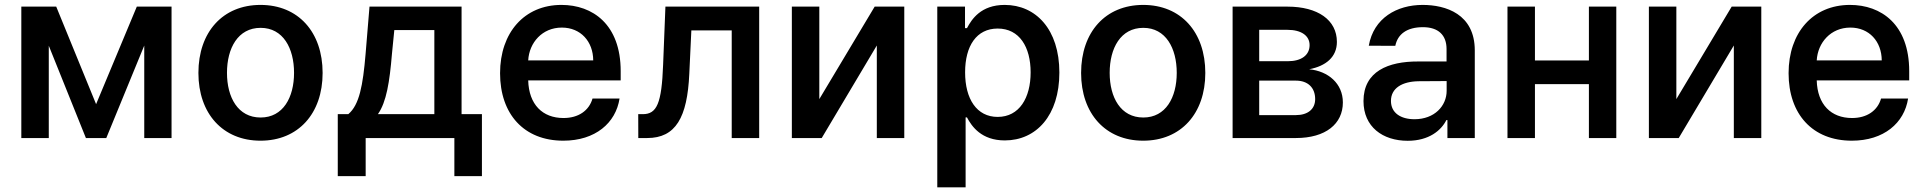

<svg xmlns="http://www.w3.org/2000/svg" viewBox="-20 -573 7990 797"><path d="M378.9 -140.6 213.4 -545.5H68.5V0H182.5V-383.2L336.6 0H421.2L578.8 -383.9V0H692.1V-545.5H547.9Z M1061.4 11C1218 11 1319.2 -101.6 1319.2 -270.2C1319.2 -440 1218 -552.6 1061.4 -552.6C904.8 -552.6 803.6 -440 803.6 -270.2C803.6 -101.6 904.8 11 1061.4 11ZM922.2 -270.6C922.2 -372.9 967.7 -457.4 1061.8 -457.4C1155.2 -457.4 1200.6 -372.9 1200.6 -270.6C1200.6 -168.7 1155.2 -85.2 1061.8 -85.2C967.7 -85.2 922.2 -168.7 922.2 -270.6Z M1382.1 158H1497.9V0H1866.1V158H1980.5V-99.1H1896V-545.5H1513.8L1497.5 -348.4C1486.5 -218.4 1471.6 -137.4 1425.8 -99.1H1382.1ZM1548.7 -99.1C1584.2 -149.5 1597.3 -233.3 1606.9 -348.4L1616.8 -448.2H1783V-99.1Z M2318.2 11C2451.3 11 2536.2 -62.5 2551.8 -164.1H2439.6C2425.1 -113.3 2380.7 -83.1 2319.2 -83.1C2232.2 -83.1 2175.4 -138.8 2172.6 -239.3H2556.5V-277.7C2556.5 -471.9 2440 -552.6 2310.7 -552.6C2156.6 -552.6 2055.8 -437.5 2055.8 -269.2C2055.8 -99.1 2155.2 11 2318.2 11ZM2172.6 -322.4C2176.8 -396 2230.8 -458.5 2312.1 -458.5C2390.3 -458.5 2442.1 -400.9 2442.5 -322.4Z M2629.6 0H2666.5C2784.8 0 2833.1 -85.2 2841.3 -266.3L2849.8 -446.7H3017.4V0H3131.4V-545.5H2742.2L2732.6 -304C2726.6 -143.5 2706.7 -99.1 2648.1 -99.1H2629.3Z M3381 -161.6V-545.5H3267V0H3391L3619.7 -384.2V0H3733.7V-545.5H3610.8Z M3870.7 204.5H3988.3V-85.6H3994C4013.8 -47.9 4054.3 9.9 4150.9 9.9C4281.6 9.9 4377.5 -93.8 4377.5 -271.7C4377.5 -451.3 4279.5 -552.6 4150.6 -552.6C4051.5 -552.6 4013.5 -492.9 3994 -456.3H3985.8V-545.5H3870.7ZM3986.2 -272.7C3986.2 -382.5 4033.7 -454.5 4121.4 -454.5C4212 -454.5 4258.2 -377.5 4258.2 -272.7C4258.2 -166.9 4211.3 -87.7 4121.4 -87.7C4034.4 -87.7 3986.2 -162.3 3986.2 -272.7Z M4725.5 11C4882.1 11 4983.3 -101.6 4983.3 -270.2C4983.3 -440 4882.1 -552.6 4725.5 -552.6C4568.9 -552.6 4467.7 -440 4467.7 -270.2C4467.7 -101.6 4568.9 11 4725.5 11ZM4586.3 -270.6C4586.3 -372.9 4631.7 -457.4 4725.9 -457.4C4819.2 -457.4 4864.7 -372.9 4864.7 -270.6C4864.7 -168.7 4819.2 -85.2 4725.9 -85.2C4631.7 -85.2 4586.3 -168.7 4586.3 -270.6Z M5096.6 0H5359.4C5483 0 5554.3 -58.9 5554.3 -147.7C5554.3 -226.2 5493.6 -277.7 5414.4 -285.5C5484.4 -299 5529.5 -336.6 5529.5 -399.1C5529.5 -490.1 5450.3 -545.5 5324.2 -545.5H5096.6ZM5207 -95.2V-238.3H5359.4C5409.1 -238.3 5439.3 -209.2 5439.3 -161.6C5439.3 -120.4 5409.1 -95.2 5359.4 -95.2ZM5207 -318.9V-449.2H5324.2C5381.4 -449.2 5416.2 -425.1 5416.2 -385.7C5416.2 -344.1 5382.1 -318.9 5326 -318.9Z M5823.5 11.4C5911.6 11.4 5962.4 -31.6 5984 -74.6H5988.3V0H6101.9V-363.6C6101.9 -515.3 5980.8 -552.6 5885.3 -552.6C5778.8 -552.6 5681.8 -498.2 5661.9 -383.2L5772 -382.8C5781.6 -430.8 5819.6 -460.2 5886.7 -460.2C5950.6 -460.2 5984.7 -427.2 5984.7 -369.7V-317.8H5866.5C5742.9 -318.2 5639.9 -277 5639.9 -153.4C5639.9 -46.5 5719.5 11.4 5823.5 11.4ZM5753.9 -154.1C5753.9 -207 5800.1 -235.1 5870 -235.8L5985.1 -236.5V-196C5985.1 -133.5 5934.7 -78.1 5851.6 -78.1C5794.7 -78.1 5753.9 -104 5753.9 -154.1Z M6351.6 -545.5H6237.6V0H6351.6V-223.7H6575.6V0H6689.3V-545.5H6575.6V-322.1H6351.6Z M6938.6 -161.6V-545.5H6824.6V0H6948.5L7177.2 -384.2V0H7291.2V-545.5H7168.3Z M7666.9 11C7800.1 11 7884.9 -62.5 7900.6 -164.1H7788.4C7773.8 -113.3 7729.4 -83.1 7668 -83.1C7581 -83.1 7524.1 -138.8 7521.3 -239.3H7905.2V-277.7C7905.2 -471.9 7788.7 -552.6 7659.4 -552.6C7505.3 -552.6 7404.5 -437.5 7404.5 -269.2C7404.5 -99.1 7503.9 11 7666.9 11ZM7521.3 -322.4C7525.6 -396 7579.5 -458.5 7660.9 -458.5C7739 -458.5 7790.8 -400.9 7791.2 -322.4Z"/></svg>

Font: Magic Ui Pro Semi Bold
Style: Regular
Weight: 600
Designer: Stefan Endress, Andreas Faust
Version: Version 1.000;FEAKit 1.0